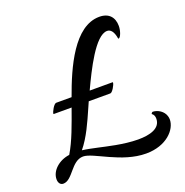

<svg xmlns="http://www.w3.org/2000/svg" viewBox="-126 -804 894 927"><g transform="rotate(-20 321.5 -340.0)"><path d="M630 -125C622 -151 595 -169 568 -170C565 -170 560 -164 560 -162C560 -161 560 -161 560 -161C570 -154 573 -144 573 -133C573 -83 518 -68 457 -68C383 -68 296 -90 263 -97C235 -103 208 -109 183 -112C225 -163 254 -230 280 -289L295 -323H406C417 -323 436 -358 436 -367C436 -369 436 -370 435 -370H317C360 -462 433 -612 494 -612C511 -612 526 -598 532 -560C532 -559 533 -558 534 -558C544 -558 556 -590 556 -615C556 -659 532 -689 482 -689C353 -689 273 -507 224 -370H145C133 -370 114 -334 114 -325C114 -324 114 -323 115 -323H207C179 -245 153 -170 118 -112C64 -105 20 -66 20 -22C20 -4 29 9 44 9C94 9 116 -82 178 -82C230 -82 343 9 470 9C575 9 633 -55 633 -107C633 -113 632 -119 630 -125Z"/></g></svg>

Font: Playball
Style: Regular
Weight: 400
Designer: Robert E. Leuschke
Foundry: Robert E. Leuschke
Version: Version 1.001